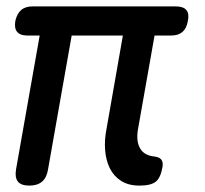

<svg xmlns="http://www.w3.org/2000/svg" viewBox="-20 -570 640 600"><path d="M416 10Q381 10 358 -5Q335 -20 323 -44.5Q311 -69 308.5 -101Q306 -133 313 -168L364 -459H204L130 -40Q126 -15 111.5 -2.5Q97 10 72 10Q46 10 36 -2.5Q26 -15 30 -40L104 -459H65Q43 -459 33.5 -470.5Q24 -482 28 -505Q33 -527 46 -538.5Q59 -550 82 -550H529Q553 -550 562.5 -538.5Q572 -527 567 -504Q563 -481 550 -470Q537 -459 515 -459H463L411 -165Q405 -128 418 -106Q431 -84 462 -81Q478 -79 484 -71.5Q490 -64 488 -49Q482 -14 466.5 -2Q451 10 416 10Z"/></svg>

Font: Maple Mono NL Medium
Style: Italic
Weight: 500
Italic angle: -10°
Monospace: yes
Designer: subframe7536
Version: Version 7.000